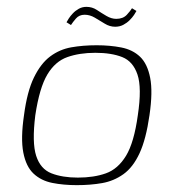

<svg xmlns="http://www.w3.org/2000/svg" viewBox="-20 -535 505 560"><path d="M204 5Q165 5 132.5 -1.5Q100 -8 78 -28.5Q56 -49 48 -90Q40 -131 50 -199Q59 -268 79 -309Q99 -350 126.5 -370.5Q154 -391 188 -397Q222 -403 262 -403Q301 -403 334 -396.5Q367 -390 388.5 -369.5Q410 -349 418 -308Q426 -267 416 -199Q406 -129 387 -88Q368 -47 340 -27Q312 -7 278 -1Q244 5 204 5ZM207 -17Q254 -17 289 -29.5Q324 -42 347.5 -80.5Q371 -119 382 -199Q394 -279 381 -317.5Q368 -356 336.5 -368.5Q305 -381 258 -381Q212 -381 176.5 -368.5Q141 -356 118 -317.5Q95 -279 83 -199Q73 -119 85.5 -80.5Q98 -42 130 -29.5Q162 -17 207 -17ZM316 -457Q300 -457 285.5 -466Q271 -475 256.5 -483.5Q242 -492 227 -492Q211 -492 201.5 -481Q192 -470 187 -462L174 -470Q176 -474 180.5 -481Q185 -488 192.5 -496Q200 -504 210 -509.5Q220 -515 232 -515Q249 -515 262.5 -506Q276 -497 290.5 -488.5Q305 -480 319 -480Q339 -480 350 -492Q361 -504 365 -511L378 -503Q376 -499 371 -491.5Q366 -484 358 -476Q350 -468 339.5 -462.5Q329 -457 316 -457Z"/></svg>

Font: Genos ExtraLight
Style: Italic
Weight: 250
Italic angle: -8°
Designer: Robert E. Leuschke
Foundry: Robert E. Leuschke
Version: Version 1.010